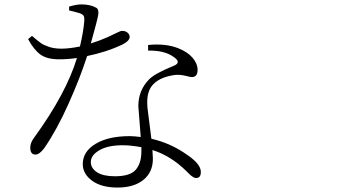

<svg xmlns="http://www.w3.org/2000/svg" viewBox="-20 -803 1540 864"><path d="M291 -755.9V-773.4Q324.2 -783.2 345.7 -783.2Q387.7 -783.2 414.1 -767.6Q425.8 -759.8 421.9 -735.8Q418 -711.9 388.7 -607.4Q431.6 -621.1 463.9 -635.7Q496.1 -650.4 509.3 -657.2Q522.5 -664.1 529.3 -664.1Q544.9 -664.1 554.2 -655.8Q563.5 -647.5 563.5 -636.7Q563.5 -619.1 529.3 -601.6Q458 -568.4 372.1 -550.8Q340.8 -453.1 288.1 -335.4Q235.4 -217.8 178.7 -135.7Q157.2 -107.4 139.6 -107.4Q116.2 -107.4 116.2 -138.7Q116.2 -160.2 132.8 -182.6Q278.3 -382.8 326.2 -542Q285.2 -536.1 245.1 -536.1Q192.4 -536.1 162.6 -557.1Q132.8 -578.1 106.4 -627L124 -641.6Q152.3 -617.2 164.1 -608.9Q175.8 -600.6 199.7 -592.3Q223.6 -584 256.8 -584Q291 -584 339.8 -593.8Q355.5 -661.1 359.4 -709Q360.4 -724.6 356.4 -731.4Q352.5 -738.3 339.8 -743.2Q318.4 -750 291 -755.9ZM616.2 -121.1V-140.6Q568.4 -149.4 532.2 -149.4Q465.8 -149.4 427.2 -127Q388.7 -104.5 388.7 -74.2Q388.7 -45.9 416.5 -27.8Q444.3 -9.8 497.1 -9.8Q566.4 -9.8 591.3 -39.6Q616.2 -69.3 616.2 -121.1ZM646.5 -575.2V-600.6Q725.6 -608.4 782.2 -585.9Q824.2 -569.3 846.7 -543Q869.1 -516.6 869.1 -488.3Q869.1 -456.1 842.8 -456.1Q837.9 -456.1 814.5 -461.9Q791 -467.8 767.6 -465.8Q703.1 -457 671.9 -425.8Q640.6 -396.5 642.6 -335.9Q642.6 -323.2 646 -298.3Q649.4 -273.4 653.8 -237.3Q658.2 -201.2 661.1 -178.7Q750 -158.2 823.2 -105.5Q883.8 -64.5 883.8 -29.3Q883.8 -2 863.3 -2Q858.4 -2 854.5 -3.4Q850.6 -4.9 845.2 -8.8Q839.8 -12.7 836.9 -15.1Q834 -17.6 827.6 -23.9Q821.3 -30.3 818.4 -33.2Q749 -101.6 666 -127.9Q668 -98.6 668 -88.9Q668 -28.3 625.5 6.3Q583 41 508.8 41Q436.5 41 394.5 10.3Q352.5 -20.5 352.5 -64.5Q352.5 -121.1 410.2 -155.8Q467.8 -190.4 563.5 -190.4Q582 -190.4 613.3 -186.5Q602.5 -318.4 602.5 -325.2Q602.5 -397.5 652.3 -447.3Q679.7 -473.6 761.7 -506.8Q797.9 -521.5 762.7 -545.9Q720.7 -577.1 646.5 -575.2Z"/></svg>

Font: Bpmf Zihi Serif Light
Style: Light
Weight: 300
Foundry: But Ko
Version: Version 1.320